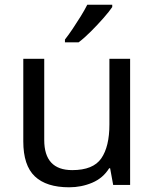

<svg xmlns="http://www.w3.org/2000/svg" viewBox="-20 -786 658 816"><path d="M533 -536V0H461L448 -71H444Q418 -29 372 -9.5Q326 10 274 10Q177 10 128 -36.5Q79 -83 79 -185V-536H168V-191Q168 -63 287 -63Q376 -63 410.5 -113Q445 -163 445 -257V-536ZM457 -756Q445 -738 420 -709.5Q395 -681 366.5 -652.5Q338 -624 314 -606H256V-618Q271 -637 288.5 -663Q306 -689 323 -716.5Q340 -744 351 -766H457Z"/></svg>

Font: Noto Sans Old Permic
Style: Regular
Weight: 400
Designer: Monotype Design Team
Foundry: Monotype Imaging Inc.
Version: Version 2.001; ttfautohint (v1.8.4.7-5d5b)